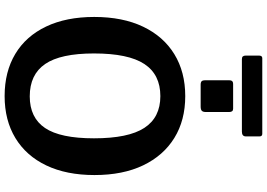

<svg xmlns="http://www.w3.org/2000/svg" viewBox="-178 -938 1127 810"><g transform="rotate(90 385.0 -533.5)"><path d="M386 10Q283 10 208 -35Q133 -80 92.5 -165Q52 -250 52 -368Q52 -488 93 -574Q134 -660 209 -706Q284 -752 386 -752Q488 -752 562.5 -706Q637 -660 678 -574.5Q719 -489 719 -369Q719 -251 678.5 -166Q638 -81 563 -35.5Q488 10 386 10ZM387 -96Q477 -96 520.5 -160.5Q564 -225 564 -367Q564 -512 520 -579.5Q476 -647 386 -647Q295 -647 250.5 -579.5Q206 -512 206 -367Q206 -226 250.5 -161Q295 -96 387 -96ZM453 -938V-838Q453 -827 448 -822Q443 -817 430 -817H338Q327 -817 323 -821.5Q319 -826 319 -836V-937Q319 -954 334 -954H439Q453 -954 453 -938ZM556 -1065V-1008Q556 -991 536 -991H230Q222 -991 218.5 -995Q215 -999 215 -1007V-1063Q215 -1077 226 -1077H545Q556 -1077 556 -1065Z"/></g></svg>

Font: Libre Franklin SemiBold
Style: Regular
Weight: 600
Designer: Pablo Impallari, Rodrigo Fuenzalida, Nhung Nguyen
Foundry: Impallari Type
Version: Version 3.000